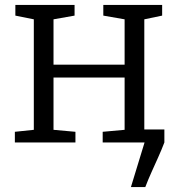

<svg xmlns="http://www.w3.org/2000/svg" viewBox="-20 -575 719 775"><path d="M508.5 180 563.5 0 537.5 -52.5H643.5V0Q632 30 618.5 60Q605 90 591.5 120Q578 150 566.5 180ZM40 0V-43L116.5 -51V-497L42 -512V-555H281V-512L196 -497V-314H483V-497L397 -512V-555H634.5V-512L562.5 -497V-51L639 -43V0H394.5V-43L483 -51V-262H196V-51L284.5 -43V0Z"/></svg>

Font: Merriweather 7pt Light
Style: Regular
Weight: 300
Designer: Eben Sorkin
Foundry: Eben Sorkin
Version: Version 2.200;gftools[0.9.31]